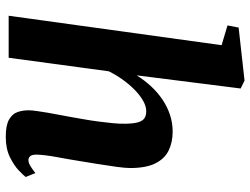

<svg xmlns="http://www.w3.org/2000/svg" viewBox="-121 -736 867 665"><g transform="rotate(90 312.5 -403.5)"><path d="M454 10Q414.5 10 394.8 -1Q375 -12 368.5 -29.8Q362 -47.5 362 -68.5Q362 -80.5 364.5 -97.2Q367 -114 370.2 -134Q373.5 -154 377.8 -175.5Q382 -197 385.5 -217Q389 -237 393.2 -261Q397.5 -285 400.8 -310Q404 -335 406.5 -359.5Q409 -384 408.5 -405.5Q408 -434 403.2 -449.2Q398.5 -464.5 389.2 -470.5Q380 -476.5 365 -476.5Q348.5 -476.5 330 -466.2Q311.5 -456 292.8 -438Q274 -420 257 -396.5Q240 -373 227 -347L180 0H34.5L136.5 -737.5L68 -758L75.5 -796.5L259 -817L286.5 -803.5L241 -443.5Q258 -470.5 279 -493.2Q300 -516 325 -532.8Q350 -549.5 377.8 -558.8Q405.5 -568 435.5 -568Q473 -568 501.5 -554Q530 -540 546 -507.8Q562 -475.5 562 -420.5Q562 -404.5 557.8 -373.5Q553.5 -342.5 548 -308.2Q542.5 -274 538 -247Q535 -228.5 531.5 -208Q528 -187.5 524.2 -167.5Q520.5 -147.5 518.2 -129.5Q516 -111.5 515.5 -97.5Q515.5 -79.5 521.5 -74Q527.5 -68.5 534 -68.5Q543 -68.5 552.5 -73.8Q562 -79 579.5 -92.5L593 -59Q588 -52 570.5 -35.2Q553 -18.5 524 -4.2Q495 10 454 10Z"/></g></svg>

Font: Merriweather ExtraBold
Style: Italic
Weight: 800
Italic angle: -7.8°
Version: Version 2.101